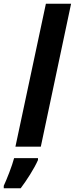

<svg xmlns="http://www.w3.org/2000/svg" viewBox="-91 -780 398 1021"><path d="M126 0 287 -760H153L-9 0ZM19 221Q42 191 69 148Q96 105 111 71V61H-16Q-25 94 -41.5 137Q-58 180 -71 208V221Z"/></svg>

Font: Noto Sans UI Condensed ExtraBold
Style: Italic
Weight: 800
Width: 3
Designer: Monotype Design Team
Foundry: Monotype Imaging Inc.
Version: 1.001